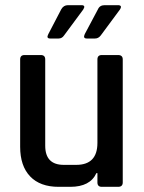

<svg xmlns="http://www.w3.org/2000/svg" viewBox="-20 -723 557 743"><path d="M243 -703H295Q313 -703 302 -686L228 -586Q220 -574 207 -574H174Q158 -574 167 -591L217 -687Q226 -703 243 -703ZM385 -703H436Q455 -703 444 -686L370 -586Q361 -574 348 -574H316Q300 -574 308 -591L359 -687Q366 -703 385 -703ZM252 0H207Q135 0 96.5 -40.5Q58 -81 58 -155V-493Q58 -510 75 -510H138Q155 -510 155 -493V-159Q155 -85 227 -85H275Q357 -85 357 -170V-493Q357 -510 374 -510H437Q455 -510 455 -493V-17Q455 0 437 0H374Q357 0 357 -17V-53H353Q329 0 252 0Z"/></svg>

Font: Rajdhani Semibold
Style: Regular
Weight: 600
Designer: Satya Rajpurohit, Jyotish Sonowal
Foundry: Indian Type Foundry
Version: Version 1.200;PS 1.0;hotconv 1.0.78;makeotf.lib2.5.61930; tt